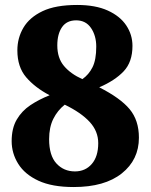

<svg xmlns="http://www.w3.org/2000/svg" viewBox="-20 -744 607 774"><path d="M277 10Q190 10 135 -15.5Q80 -41 53.5 -83.5Q27 -126 27 -175Q27 -227 47.5 -262Q68 -297 102.5 -320Q137 -343 180 -360Q121 -391 85.5 -432.5Q50 -474 50 -541Q50 -591 74.5 -632.5Q99 -674 151.5 -699Q204 -724 291 -724Q365 -724 414.5 -701.5Q464 -679 489 -641.5Q514 -604 514 -559Q514 -494 478.5 -456.5Q443 -419 380 -392Q465 -349 502.5 -304Q540 -259 540 -189Q540 -100 471 -45Q402 10 277 10ZM312 -425Q338 -443 353 -473Q368 -503 368 -556Q368 -600 347 -631Q326 -662 287 -662Q249 -662 230 -634.5Q211 -607 211 -561Q211 -510 238 -478Q265 -446 312 -425ZM282 -53Q324 -53 350 -83Q376 -113 376 -167Q376 -215 341.5 -252.5Q307 -290 241 -322Q212 -299 195 -265Q178 -231 178 -183Q178 -117 207.5 -85Q237 -53 282 -53Z"/></svg>

Font: Noto Serif Georgian ExtraBold
Style: Regular
Weight: 800
Designer: Monotype Design Team, Akaki Razmadze
Foundry: Google LLC
Version: Version 2.003; ttfautohint (v1.8.4.7-5d5b)